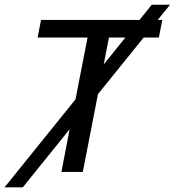

<svg xmlns="http://www.w3.org/2000/svg" viewBox="-64 -745 757 832"><path d="M558.6 -582.5 360.4 -336.9 294.9 0H202.1L237.8 -185.1L34.7 66.9H-44.4L263.2 -314.5L315.4 -582.5H99.1L113.8 -658.7H540.5L593.8 -724.6H672.9L619.6 -658.7H639.2L624.5 -582.5ZM385.3 -465.8 479.5 -582.5H408.2Z"/></svg>

Font: Cousine
Style: Italic
Weight: 400
Italic angle: -12°
Monospace: yes
Designer: Steve Matteson
Foundry: Monotype Imaging Inc.
Version: Version 1.21